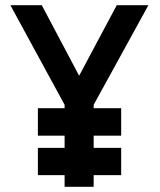

<svg xmlns="http://www.w3.org/2000/svg" viewBox="-20 -720 617 740"><path d="M341 -316 552 -700H430L285 -428L141 -700H20L229 -316V0H341ZM126 -197H447V-303H126ZM126 -45H447V-150H126Z"/></svg>

Font: Advent Pro Expanded
Style: Bold
Weight: 700
Width: 7
Designer: VivaRado, Andreas Kalpakidis
Foundry: VivaRado, Andreas Kalpakidis
Version: Version 3.000